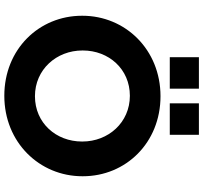

<svg xmlns="http://www.w3.org/2000/svg" viewBox="-46 -884 942 890"><g transform="rotate(90 425.0 -439.0)"><path d="M424 12C640 12 797 -151 797 -350V-352C797 -551 642 -712 426 -712C210 -712 53 -549 53 -350V-348C53 -149 208 12 424 12ZM426 -130C302 -130 214 -230 214 -350V-352C214 -472 300 -570 424 -570C548 -570 636 -470 636 -350V-348C636 -228 550 -130 426 -130ZM459 -890V-755H605V-890ZM245 -890V-755H391V-890Z"/></g></svg>

Font: Mission
Style: Bold
Weight: 700
Version: Version 1.000;FEAKit 1.0